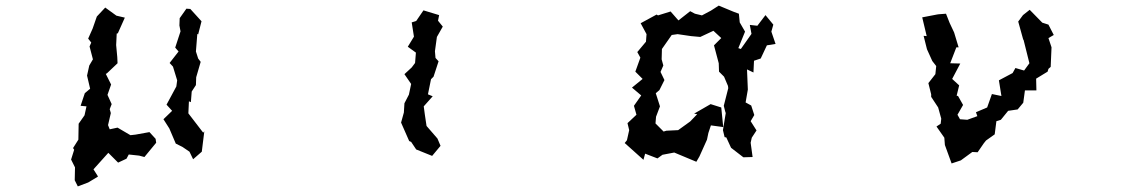

<svg xmlns="http://www.w3.org/2000/svg" viewBox="-20 -551 4040 686"><path d="M585 -92 608 -38 632 -26 657 -9 670 18 701 -9 710 -82 706 -77 653 -146 655 -189 662 -186 665 -224 680 -247 681 -275 697 -330 688 -342 680 -367 685 -430 688 -428 700 -475 660 -519 646 -520 622 -486 621 -460 625 -439 606 -381 618 -367 586 -326 598 -313 613 -264 611 -249 610 -242 575 -177 595 -155 564 -125ZM234 19 248 47 247 93 258 115 295 101 330 80 328 76 314 54 367 -5 402 30 432 16 440 1 477 5 496 10 538 -41 536 -55 514 -79 464 -70 446 -68 400 -95 372 -89 366 -104 376 -147 372 -161 379 -179 364 -212 377 -249 358 -287 362 -289 400 -325 399 -347 395 -390 397 -431 401 -432 426 -488 396 -495 356 -524 326 -492 311 -449 295 -413 306 -399 300 -385 312 -339 299 -317 291 -281 302 -234 283 -218 268 -173 289 -171 282 -139 261 -109 260 -52 241 -22 245 -16Z M1413 -113 1442 -47 1449 -44 1467 -17 1524 6 1554 -30 1543 -56 1504 -101 1498 -141 1494 -171 1526 -207 1509 -214 1520 -268 1529 -277 1547 -332 1536 -344 1534 -368 1541 -419 1562 -456 1545 -477 1549 -497 1493 -514 1467 -476 1451 -471 1459 -420 1437 -384 1466 -363 1463 -326 1451 -310 1425 -286 1449 -251 1441 -213 1425 -182 1423 -149Z M2529 -441 2557 -415 2531 -389 2548 -325 2549 -295 2567 -277 2581 -244 2582 -236 2566 -173 2571 -153 2573 -147 2563 -86 2569 -61 2575 -60 2592 -23 2636 11 2669 10 2662 -41 2666 -59 2683 -85 2662 -118 2675 -140 2664 -174 2644 -185 2652 -231 2649 -303 2672 -292 2674 -334 2698 -342 2720 -389 2751 -394 2736 -438 2743 -463 2715 -497 2686 -459 2659 -462 2665 -430 2627 -376 2618 -379 2642 -438 2623 -471 2620 -502 2601 -509 2548 -531 2520 -513 2488 -496 2463 -502 2446 -511 2404 -478 2376 -510 2331 -496 2326 -499 2269 -468 2290 -429 2288 -402 2257 -365 2268 -345 2250 -295 2276 -269 2238 -238 2271 -210 2245 -173 2254 -141 2222 -111 2228 -86 2220 -50 2212 -40 2279 20 2285 -2 2329 15 2347 2 2389 -6 2468 27 2479 8 2506 -52 2511 -76 2520 -103 2564 -97 2557 -167 2519 -179 2460 -145 2471 -143 2446 -117 2403 -86 2361 -84 2351 -81 2322 -110 2324 -134 2338 -171 2323 -218 2336 -229 2354 -265 2340 -294 2350 -317 2344 -339 2345 -376 2380 -426 2401 -429 2449 -422 2482 -419Z M3327 -499 3275 -489 3291 -422 3280 -423 3292 -375 3311 -333 3325 -315 3322 -286 3297 -254 3307 -214V-205L3332 -167L3343 -127L3341 -109L3326 -99L3354 -59L3356 -33L3380 33L3413 22L3454 -8L3473 -7L3495 -39L3503 -49L3534 -71L3540 -118L3556 -123L3582 -155L3616 -160L3636 -184L3642 -228H3683L3682 -270L3723 -295L3726 -305L3734 -312L3737 -382L3726 -415L3745 -426L3726 -463L3704 -470L3659 -516L3635 -497L3618 -474L3636 -409H3637L3658 -325L3639 -299L3608 -308L3598 -290L3549 -264L3558 -208L3524 -215L3507 -167L3467 -150L3472 -136L3436 -123L3410 -125L3401 -141L3421 -176L3403 -208L3398 -209L3407 -246L3382 -269L3411 -324L3375 -325L3397 -382H3405L3389 -435L3373 -469L3360 -502L3333 -500Z"/></svg>

Font: チョークS
Style: Regular
Weight: 400
Designer: [Stick] Fontworks Inc.
Foundry: [Stick] Fontworks Inc.
Version: Version 1.200;FEAKit 1.0